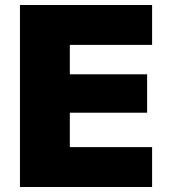

<svg xmlns="http://www.w3.org/2000/svg" viewBox="-20 -750 681 770"><path d="M60 0V-730H590V-570H260V-452H570V-298H260V-160H590V0Z"/></svg>

Font: M PLUS 2 Thin Black
Style: Regular
Weight: 900
Version: Version 1.001